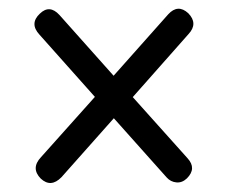

<svg xmlns="http://www.w3.org/2000/svg" viewBox="-20 -559 517 436"><path d="M72.5 -153.5Q49.5 -177 73 -202L195.5 -339L69.5 -480.5Q46.5 -505.5 70.5 -528Q92.5 -549.5 115 -525L238 -387L362 -526.5Q384 -550.5 407.5 -529Q430.5 -505.5 408 -481.5L281.5 -338.5L406 -199.5Q427 -176.5 404.5 -154Q393.5 -143.5 380.5 -144.8Q367.5 -146 358.5 -156L238.5 -290.5L119.5 -156.5Q95.5 -132 72.5 -153.5Z"/></svg>

Font: Fraunces 72pt SuperSoft
Style: Regular
Weight: 400
Version: Version 1.000;[b76b70a41]